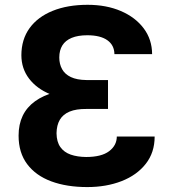

<svg xmlns="http://www.w3.org/2000/svg" viewBox="-20 -757 711 787"><path d="M422.7 -347.7H311.9Q240.8 -348.1 185.6 -370.9Q130.4 -393.7 99.1 -434.8Q67.8 -475.9 67.6 -530.5Q67.8 -595.6 101.3 -641.8Q134.9 -688 196 -712.6Q257.1 -737.3 339.1 -737.3Q415.8 -737.3 475.4 -711.8Q535 -686.2 569.1 -640.7Q603.2 -595.1 603.5 -535.2H449Q448.5 -571.7 420.2 -592Q391.9 -612.3 338.5 -612.5Q299.5 -612.5 273.8 -601.8Q248.1 -591.1 235.6 -570.9Q223 -550.7 223 -521.3Q223 -494.5 234.4 -473.7Q245.8 -452.8 270.5 -441.1Q295.1 -429.4 334.2 -428.9H422.7ZM311.9 -390.6H422.7V-310.4H334.2Q292.3 -310.8 265.3 -299.6Q238.4 -288.4 225.3 -266.2Q212.2 -243.9 211.7 -210.7Q212.2 -175.7 227.3 -154.3Q242.4 -132.9 269.7 -123.3Q297.1 -113.8 333.4 -113.5Q395.9 -113.6 427.2 -137.2Q458.5 -160.7 458.8 -197.3H613.9Q613.9 -131.7 577.4 -85.4Q541 -39 478.4 -14.6Q415.8 9.8 337.5 9.8Q253.3 9.8 190 -13.7Q126.7 -37.2 91.5 -84.1Q56.2 -131 56.2 -201Q56.1 -293.1 123.5 -341.8Q191 -390.6 311.9 -390.6Z"/></svg>

Font: Inter V
Style: 
Weight: 400
Designer: Rasmus Andersson
Foundry: rsms
Version: Version 4.000;git-a3f224843